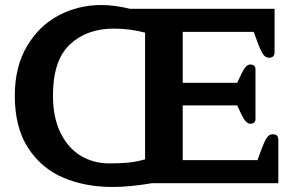

<svg xmlns="http://www.w3.org/2000/svg" viewBox="-20 -730 1188 765"><path d="M39 -349Q39 -464 87.5 -546Q136 -628 214.5 -669Q293 -710 383 -710Q436 -710 498 -695H1074V-523Q1074 -512 1069 -506Q1064 -500 1051 -500Q1037 -500 1027 -515.5Q1017 -531 1003 -570L991 -603H708V-400H925L942 -436Q951 -455 959.5 -464Q968 -473 977 -473Q998 -473 998 -453V-257Q998 -237 977 -237Q968 -237 959.5 -246Q951 -255 942 -274L925 -310H708V-92H1006L1018 -125Q1032 -164 1042 -179.5Q1052 -195 1066 -195Q1079 -195 1084 -189Q1089 -183 1089 -172V0H585Q497 15 428 15Q320 15 232.5 -22Q145 -59 92 -140.5Q39 -222 39 -349ZM558 -95V-600Q497 -616 434 -616Q325 -616 258 -552.5Q191 -489 191 -349Q191 -262 221 -201Q251 -140 301.5 -109.5Q352 -79 415 -79Q461 -79 491 -82Q521 -85 558 -95Z"/></svg>

Font: Maitree
Style: Bold
Weight: 700
Designer: CadsonDemak Team
Foundry: CadsonDemak
Version: Version 1.002